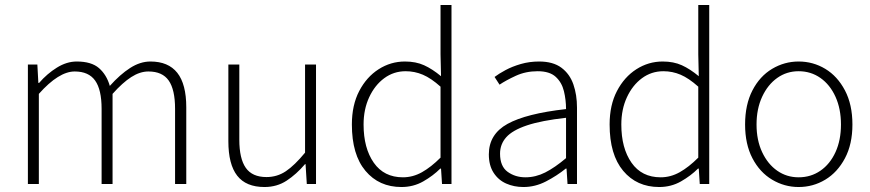

<svg xmlns="http://www.w3.org/2000/svg" viewBox="-20 -739 3495 771"><path d="M92 0V-480H130L134 -406H137Q169 -443 208.5 -467.5Q248 -492 288 -492Q347 -492 377.5 -465.5Q408 -439 421 -394Q462 -440 502.5 -466Q543 -492 584 -492Q656 -492 692 -446.5Q728 -401 728 -308V0H683V-302Q683 -379 657.5 -415.5Q632 -452 576 -452Q542 -452 507 -429.5Q472 -407 432 -362V0H388V-302Q388 -379 362 -415.5Q336 -452 280 -452Q216 -452 136 -362V0Z M1042 12Q968 12 932.5 -33.5Q897 -79 897 -172V-480H941V-178Q941 -102 967 -65Q993 -28 1050 -28Q1093 -28 1128 -51.5Q1163 -75 1205 -126V-480H1249V0H1212L1207 -80H1205Q1170 -39 1131 -13.5Q1092 12 1042 12Z M1592 12Q1502 12 1447.5 -53Q1393 -118 1393 -239Q1393 -317 1422.5 -373.5Q1452 -430 1500.5 -461Q1549 -492 1606 -492Q1650 -492 1683 -477Q1716 -462 1751 -433L1749 -521V-719H1793V0H1755L1751 -62H1748Q1719 -33 1679.5 -10.5Q1640 12 1592 12ZM1598 -27Q1638 -27 1674.5 -47.5Q1711 -68 1749 -106V-391Q1711 -425 1678 -439Q1645 -453 1609 -453Q1561 -453 1523 -425Q1485 -397 1462.5 -348.5Q1440 -300 1440 -239Q1440 -144 1481 -85.5Q1522 -27 1598 -27Z M2082 12Q2044 12 2012.5 -2Q1981 -16 1962 -45.5Q1943 -75 1943 -119Q1943 -200 2018 -241.5Q2093 -283 2253 -301Q2253 -338 2244.5 -373Q2236 -408 2211.5 -430.5Q2187 -453 2139 -453Q2091 -453 2051 -434.5Q2011 -416 1986 -399L1966 -430Q1983 -443 2010 -457.5Q2037 -472 2071.5 -482Q2106 -492 2145 -492Q2201 -492 2234.5 -467Q2268 -442 2282.5 -400Q2297 -358 2297 -307V0H2259L2255 -62H2252Q2216 -33 2172.5 -10.5Q2129 12 2082 12ZM2090 -27Q2131 -27 2169.5 -46.5Q2208 -66 2253 -104V-266Q2154 -255 2096 -235.5Q2038 -216 2013 -188Q1988 -160 1988 -122Q1988 -71 2018.5 -49Q2049 -27 2090 -27Z M2627 12Q2537 12 2482.5 -53Q2428 -118 2428 -239Q2428 -317 2457.5 -373.5Q2487 -430 2535.5 -461Q2584 -492 2641 -492Q2685 -492 2718 -477Q2751 -462 2786 -433L2784 -521V-719H2828V0H2790L2786 -62H2783Q2754 -33 2714.5 -10.5Q2675 12 2627 12ZM2633 -27Q2673 -27 2709.5 -47.5Q2746 -68 2784 -106V-391Q2746 -425 2713 -439Q2680 -453 2644 -453Q2596 -453 2558 -425Q2520 -397 2497.5 -348.5Q2475 -300 2475 -239Q2475 -144 2516 -85.5Q2557 -27 2633 -27Z M3187 12Q3130 12 3080.5 -17.5Q3031 -47 3001.5 -103.5Q2972 -160 2972 -239Q2972 -319 3001.5 -376Q3031 -433 3080.5 -462.5Q3130 -492 3187 -492Q3245 -492 3294 -462.5Q3343 -433 3373 -376Q3403 -319 3403 -239Q3403 -160 3373 -103.5Q3343 -47 3294 -17.5Q3245 12 3187 12ZM3187 -27Q3236 -27 3274.5 -53.5Q3313 -80 3335 -128Q3357 -176 3357 -239Q3357 -302 3335 -350.5Q3313 -399 3274.5 -426Q3236 -453 3187 -453Q3139 -453 3101 -426Q3063 -399 3040.5 -350.5Q3018 -302 3018 -239Q3018 -176 3040.5 -128Q3063 -80 3101 -53.5Q3139 -27 3187 -27Z"/></svg>

Font: Source Sans 3 Light
Style: Regular
Weight: 300
Designer: Paul D. Hunt
Foundry: Adobe
Version: Version 3.052;hotconv 1.1.0;makeotfexe 2.6.0